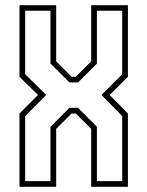

<svg xmlns="http://www.w3.org/2000/svg" viewBox="-20 -720 568 740"><path d="M55 0V-282.5L126.5 -354L55 -424V-700H196.5V-483.5L256 -424H272L331.5 -483.5V-700H473V-424L402.5 -354L473 -282.5V0H331.5V-223.5L272 -282.5H256L196.5 -223.5V0ZM77 -22H174.5V-231.5L247.5 -304.5H280.5L353.5 -231.5V-22H451V-272.5L371 -354L451 -434V-678.5H353.5V-475L281 -402.5H247.5L174.5 -475V-678.5H77V-434L158 -354L77 -272.5Z"/></svg>

Font: Tourney Condensed ExtraLight
Style: Regular
Weight: 200
Width: 3
Designer: Tyler Finck
Foundry: Etcetera Type Co
Version: Version 1.010; ttfautohint (v1.8.3)